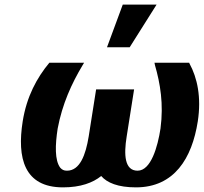

<svg xmlns="http://www.w3.org/2000/svg" viewBox="-20 -799 880 829"><path d="M78 -275C53 -117 84 10 252 10C328 10 381 -10 417 -39C442 -10 489 10 567 10C732 10 809 -115 834 -275C850 -379 832 -463 798 -525L797 -528H647L649 -518C672 -438 687 -350 673 -244C661 -166 632 -62 574 -62C518 -62 514 -130 527 -210L559 -413H395L363 -210C350 -130 325 -62 269 -62C256 -62 248 -66 240 -75C216 -107 218 -173 229 -244C249 -350 289 -438 337 -518L343 -528H193C139 -463 95 -382 78 -275ZM442 -595H540L656 -779H510Z"/></svg>

Font: Aerodynamic
Style: BdObl
Weight: 500
Designer: Google
Version: Version 2.000980; 2014